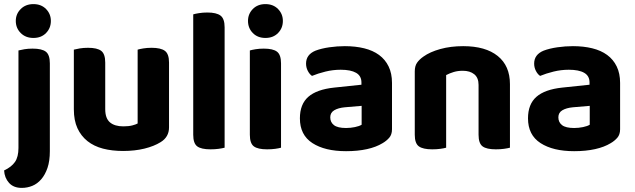

<svg xmlns="http://www.w3.org/2000/svg" viewBox="-25 -721 3098 936"><path d="M218 16Q218 64 206.5 97.5Q195 131 176 153Q157 175 132.5 185Q108 195 81 195Q41 195 19 170.5Q-3 146 -5 110Q31 93 48 68.5Q65 44 65 0V-475Q76 -478 94 -481Q112 -484 134 -484Q179 -484 198.5 -469Q218 -454 218 -412ZM52 -619Q52 -653 76 -677Q100 -701 138 -701Q176 -701 199.5 -677Q223 -653 223 -619Q223 -584 199.5 -560Q176 -536 138 -536Q100 -536 76 -560Q52 -584 52 -619Z M799 -100Q799 -53 758 -28Q726 -8 679 3.5Q632 15 575 15Q521 15 477 3.5Q433 -8 401.5 -33Q370 -58 352.5 -96Q335 -134 335 -188V-479Q346 -482 364 -485Q382 -488 404 -488Q449 -488 468.5 -473Q488 -458 488 -416V-189Q488 -144 511 -124.5Q534 -105 576 -105Q602 -105 619.5 -109.5Q637 -114 646 -119V-479Q656 -482 674 -485Q692 -488 714 -488Q759 -488 779 -473Q799 -458 799 -416V-100Z M1001 7Q956 7 936.5 -7.5Q917 -22 917 -64V-651Q927 -654 945.5 -657Q964 -660 986 -660Q1030 -660 1050 -645Q1070 -630 1070 -588V-1Q1059 2 1041 4.5Q1023 7 1001 7Z M1345 -1Q1335 2 1317 4.5Q1299 7 1277 7Q1232 7 1212.5 -7.5Q1193 -22 1193 -64V-475Q1203 -478 1221 -481Q1239 -484 1261 -484Q1306 -484 1325.5 -469Q1345 -454 1345 -412ZM1184 -619Q1184 -653 1207.5 -677Q1231 -701 1269 -701Q1307 -701 1330.5 -677Q1354 -653 1354 -619Q1354 -584 1330.5 -560Q1307 -536 1269 -536Q1231 -536 1207.5 -560Q1184 -584 1184 -619Z M1662 -97Q1684 -97 1705.5 -101.5Q1727 -106 1738 -113V-205L1656 -198Q1624 -195 1604.5 -183.5Q1585 -172 1585 -149Q1585 -125 1603 -111Q1621 -97 1662 -97ZM1656 -496Q1708 -496 1750.5 -485.5Q1793 -475 1823 -453Q1853 -431 1869.5 -397Q1886 -363 1886 -317V-91Q1886 -65 1872.5 -49.5Q1859 -34 1840 -23Q1809 -4 1764 6Q1719 16 1662 16Q1559 16 1498 -23.5Q1437 -63 1437 -144Q1437 -213 1478 -249Q1519 -285 1604 -294L1737 -308V-319Q1737 -351 1711 -366Q1685 -381 1636 -381Q1598 -381 1561.5 -372Q1525 -363 1496 -351Q1484 -359 1475.5 -375.5Q1467 -392 1467 -411Q1467 -455 1513 -474Q1542 -485 1580.5 -490.5Q1619 -496 1656 -496Z M2308 -307Q2308 -342 2287 -359Q2266 -376 2231 -376Q2207 -376 2187 -370Q2167 -364 2150 -355V-1Q2140 2 2122 4.5Q2104 7 2082 7Q2037 7 2017 -7.5Q1997 -22 1997 -64V-373Q1997 -399 2008 -415Q2019 -431 2039 -445Q2071 -468 2121.5 -482Q2172 -496 2233 -496Q2342 -496 2401.5 -448Q2461 -400 2461 -311V-1Q2450 2 2432 4.5Q2414 7 2392 7Q2347 7 2327.5 -7.5Q2308 -22 2308 -64V-307Z M2774 -97Q2796 -97 2817.5 -101.5Q2839 -106 2850 -113V-205L2768 -198Q2736 -195 2716.5 -183.5Q2697 -172 2697 -149Q2697 -125 2715 -111Q2733 -97 2774 -97ZM2768 -496Q2820 -496 2862.5 -485.5Q2905 -475 2935 -453Q2965 -431 2981.5 -397Q2998 -363 2998 -317V-91Q2998 -65 2984.5 -49.5Q2971 -34 2952 -23Q2921 -4 2876 6Q2831 16 2774 16Q2671 16 2610 -23.5Q2549 -63 2549 -144Q2549 -213 2590 -249Q2631 -285 2716 -294L2849 -308V-319Q2849 -351 2823 -366Q2797 -381 2748 -381Q2710 -381 2673.5 -372Q2637 -363 2608 -351Q2596 -359 2587.5 -375.5Q2579 -392 2579 -411Q2579 -455 2625 -474Q2654 -485 2692.5 -490.5Q2731 -496 2768 -496Z"/></svg>

Font: Baloo Thambi 2
Style: Bold
Weight: 700
Designer: Aadarsh Rajan and Ek Type
Foundry: Ek Type
Version: Version 1.640;hotconv 1.0.111;makeotfexe 2.5.65597; ttfautoh